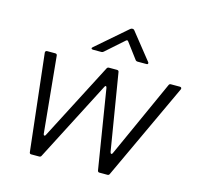

<svg xmlns="http://www.w3.org/2000/svg" viewBox="-111 -898 1045 1015"><g transform="rotate(15 411.0 -390.0)"><path d="M201 -7Q198 0 189 0H146Q137 0 136 -9L76 -538V-540Q76 -544 79 -546.5Q82 -549 86 -549H130Q140 -549 141 -540L182 -121Q183 -114 188 -114Q192 -114 194 -119L413 -542Q416 -549 425 -549H468Q478 -549 479 -540L548 -120Q550 -112 555 -112Q558 -112 561 -118L752 -541Q755 -549 763 -549H813Q818 -549 820.5 -545.5Q823 -542 821 -537L574 -7Q571 0 563 0H519Q511 0 509 -9L439 -443Q437 -451 433 -451Q430 -451 427 -445ZM318 -619Q311 -619 309.5 -623Q308 -627 313 -631L479 -775Q484 -780 491 -780Q499 -780 503 -774L617 -631Q619 -629 619 -625Q619 -619 611 -619H563Q554 -619 550 -625L487 -709Q481 -718 473 -710L376 -624Q371 -619 364 -619Z"/></g></svg>

Font: Open Sauce Two Light Italic
Style: Regular
Weight: 300
Italic angle: -10°
Designer: Alfredo Marco Pradil
Foundry: Creative Sauce Fz LLC
Version: Version 1.477